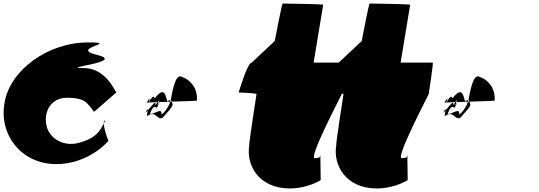

<svg xmlns="http://www.w3.org/2000/svg" viewBox="-60 -900 3046 1086"><path d="M598 -376C581 -407 527 -515 414 -515C264 -515 645 -547 498 -587C315 -627 632 -660 438 -660C208 -660 -4 -501 -34 -320C-68 -139 59 23 248 28C408 33 521 -65 553 -103C553 -103 508 -219 536 -219C514 -181 502 -125 396 -95C306 -65 217 -113 202 -194C187 -275 233 -347 318 -347C408 -347 429 -329 471 -268C470 -263 594 -376 598 -376Z M1054 -331C1051 -328 765 -322 769 -319C803 -374 777 -316 780 -318C811 -377 815 -343 815 -343C874 -421 877 -350 887 -326C928 -361 883 -268 853 -252C860 -298 807 -248 788 -257C813 -319 820 -286 828 -292C862 -353 832 -300 830 -304C858 -367 821 -306 818 -304C829 -349 781 -277 763 -262C788 -316 768 -248 772 -243C823 -280 827 -217 860 -234C931 -314 920 -301 906 -336C923 -430 940 -484 972 -464C1014 -450 1059 -403 1054 -331Z M1721 -5C1681 -1 1872 -363 1873 -368C1874 -373 1900 -546 1896 -546H1714C1720 -580 1768 -873 1768 -873C1769 -877 1544 -880 1539 -880C1534 -880 1495 -672 1494 -668L1364 -546C1339 -546 1290 -377 1290 -377C1290 -377 1392 -373 1391 -368C1390 -363 1346 -79 1350 -79C1331 35 1404 166 1580 166C1655 166 1720 139 1754 119C1755 119 1751 -21 1752 -21C1741 -16 1767 -9 1721 -5Z M2213 -5C2173 -1 2364 -363 2365 -368C2366 -373 2392 -546 2388 -546H2206C2212 -580 2260 -873 2260 -873C2261 -877 2036 -880 2031 -880C2026 -880 1987 -672 1986 -668L1856 -546C1831 -546 1782 -377 1782 -377C1782 -377 1884 -373 1883 -368C1882 -363 1838 -79 1842 -79C1823 35 1896 166 2072 166C2147 166 2212 139 2246 119C2247 119 2243 -21 2244 -21C2233 -16 2259 -9 2213 -5Z M2738 -331C2735 -328 2449 -322 2453 -319C2487 -374 2461 -316 2464 -318C2495 -377 2499 -343 2499 -343C2558 -421 2561 -350 2571 -326C2612 -361 2567 -268 2537 -252C2544 -298 2491 -248 2472 -257C2497 -319 2504 -286 2512 -292C2546 -353 2516 -300 2514 -304C2542 -367 2505 -306 2502 -304C2513 -349 2465 -277 2447 -262C2472 -316 2452 -248 2456 -243C2507 -280 2511 -217 2544 -234C2615 -314 2604 -301 2590 -336C2607 -430 2624 -484 2656 -464C2698 -450 2743 -403 2738 -331Z"/></svg>

Font: PlasticEraser
Style: It
Weight: 400
Foundry: Cannot Into Space Fonts
Version: Version 0.43